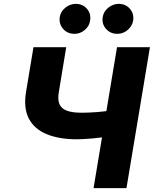

<svg xmlns="http://www.w3.org/2000/svg" viewBox="-20 -971 794 991"><path d="M152.8 -727.5H321.8L283.7 -496.1Q276.9 -458 286.6 -434.3Q296.4 -410.6 324.5 -399.9Q352.5 -389.2 400.9 -389.2Q414.1 -389.2 436 -389.9Q458 -390.6 482.2 -392.6Q506.3 -394.5 527.6 -397.2Q548.8 -399.9 561 -403.3L539.1 -268.6Q525.4 -264.6 503.2 -261.5Q481 -258.3 456.1 -256.3Q431.2 -254.4 409.9 -253.2Q388.7 -252 377.9 -252Q286.1 -252 221.9 -278.1Q157.7 -304.2 129.2 -358.4Q100.6 -412.6 114.3 -496.1ZM584 -727.5H753.9L632.8 0H462.9ZM364.7 -796.4Q327.6 -796.4 305.4 -822.3Q283.2 -848.1 288.6 -883.8Q293.5 -912.1 317.4 -931.4Q341.3 -950.7 371.1 -951.2Q407.7 -950.7 429.4 -925Q451.2 -899.4 444.8 -863.8Q440.9 -835.9 417.5 -816.2Q394 -796.4 364.7 -796.4ZM585.9 -796.4Q549.3 -796.4 526.9 -822.3Q504.4 -848.1 510.3 -883.8Q515.1 -912.1 539.1 -931.4Q563 -950.7 592.3 -951.2Q629.4 -950.7 651.1 -925Q672.9 -899.4 667 -863.8Q662.1 -835.9 638.9 -816.2Q615.7 -796.4 585.9 -796.4Z"/></svg>

Font: Inter Tight ExtraBold
Style: Italic
Weight: 800
Italic angle: -9.39999°
Designer: Rasmus Andersson
Foundry: rsms
Version: Version 3.004